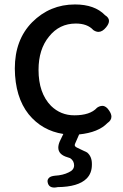

<svg xmlns="http://www.w3.org/2000/svg" viewBox="-20 -552 549 854"><path d="M388.7 180.7Q388.7 218.8 365.2 242.2Q328.1 279.3 236.3 280.3Q227.5 282.2 221.7 282.2Q197.3 282.2 192.4 260.7Q191.4 256.8 191.4 253.9Q191.4 245.1 198.7 238.3Q206.1 231.4 224.6 229.5Q259.8 227.5 285.2 214.8Q309.6 204.1 309.6 183.6Q309.6 163.1 292 151.4L280.3 147.5Q239.3 135.7 239.3 104.5Q239.3 91.8 246.1 76.2L261.7 43.9Q167 29.3 107.4 -43.9Q46.9 -120.1 45.9 -247.1Q45.9 -375 123 -453.1Q202.1 -532.2 313.5 -532.2Q401.4 -532.2 447.3 -484.4Q464.8 -473.6 464.8 -459Q464.8 -446.3 452.1 -430.7Q435.5 -410.2 418 -410.2Q407.2 -410.2 395.5 -418Q395.5 -418 394.5 -418.9Q368.2 -447.3 317.4 -447.3Q244.1 -447.3 198.2 -389.6Q151.4 -333 151.4 -241.2Q151.4 -137.7 207 -81.1Q250 -39.1 310.5 -39.1Q380.9 -39.1 411.1 -72.3Q412.1 -73.2 412.1 -73.2Q423.8 -81.1 435.5 -81.1Q452.1 -81.1 465.8 -59.6Q475.6 -44.9 475.6 -33.2Q475.6 -16.6 458 -4.9Q418 37.1 332 45.9L314.5 85.9Q312.5 89.8 312.5 93.8Q312.5 99.6 322.3 104.5Q366.2 125 367.2 126Q388.7 143.6 388.7 176.8Q388.7 178.7 388.7 179.7Q388.7 180.7 388.7 180.7Z"/></svg>

Font: TaiwanPearl
Style: Regular
Weight: 400
Version: Version 2.102